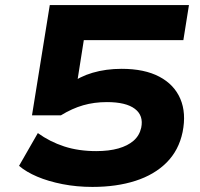

<svg xmlns="http://www.w3.org/2000/svg" viewBox="-20 -725 788 756"><path d="M344 11Q282 11 226 0Q170 -11 126.5 -29.5Q83 -48 55 -72L129 -201Q176 -167 232.5 -148.5Q289 -130 359 -130Q409 -130 446 -140.5Q483 -151 506 -171Q529 -191 536 -222Q546 -270 511 -296.5Q476 -323 401 -323Q351 -323 307.5 -310.5Q264 -298 220 -271H106L176 -705H724L702 -567H310L283 -396H260Q292 -423 344.5 -438.5Q397 -454 459 -454Q549 -454 607.5 -423Q666 -392 690 -336Q714 -280 699 -205Q684 -133 636 -85Q588 -37 513.5 -13Q439 11 344 11Z"/></svg>

Font: Nunito Sans 10pt Expanded ExtraBold
Style: Italic
Weight: 800
Width: 7
Italic angle: -9°
Designer: Vernon Adams
Foundry: Vernon Adams
Version: Version 3.101;gftools[0.9.27]